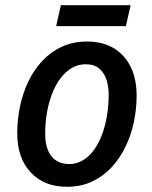

<svg xmlns="http://www.w3.org/2000/svg" viewBox="-20 -706 583 735"><path d="M236 9Q149 9 97.5 -46Q46 -101 46 -196Q46 -247 56.5 -298Q67 -349 88.5 -394Q110 -439 142.5 -473.5Q175 -508 217.5 -527.5Q260 -547 313 -547Q372 -547 414.5 -522Q457 -497 480 -450.5Q503 -404 503 -340Q503 -289 492.5 -239Q482 -189 460.5 -144.5Q439 -100 407 -65.5Q375 -31 332.5 -11Q290 9 236 9ZM246 -78Q271 -78 294 -90.5Q317 -103 335.5 -126.5Q354 -150 367.5 -183Q381 -216 388.5 -257.5Q396 -299 396 -346Q396 -375 387.5 -401Q379 -427 360 -443.5Q341 -460 308 -460Q279 -460 254.5 -445.5Q230 -431 211 -405.5Q192 -380 179 -346Q166 -312 159.5 -273.5Q153 -235 153 -194Q153 -139 176.5 -108.5Q200 -78 246 -78ZM195 -606 213 -686H480L462 -606Z"/></svg>

Font: Noto Sans Display Medium
Style: Italic
Weight: 500
Italic angle: -12°
Designer: Monotype Design Team
Foundry: Monotype Imaging Inc.
Version: Version 2.003